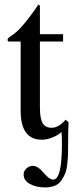

<svg xmlns="http://www.w3.org/2000/svg" viewBox="-20 -599 330 837"><path d="M266 -77 279 -66Q277 -37 277 23Q277 55 276.5 73Q276 91 273 117.5Q270 144 263.5 159Q257 174 246.5 189Q236 204 218 211Q200 218 176 218Q138 218 110.5 203Q83 188 83 162Q83 146 95.5 135Q108 124 123 124Q145 124 170 154Q195 184 212 184Q250 184 250 29Q250 12 249.5 0.5Q249 -11 248.5 -16.5Q248 -22 248 -24Q246 -21 235.5 -13.5Q225 -6 204 2Q183 10 162 10Q70 10 70 -117V-418H17Q13 -420 13 -425Q13 -431 19 -435.5Q25 -440 36.5 -448Q48 -456 57 -465Q78 -485 100 -513.5Q122 -542 134.5 -560.5Q147 -579 148 -579Q154 -579 154 -566V-450H255V-418H154V-132Q154 -115 155 -104Q156 -93 160 -76.5Q164 -60 175.5 -51Q187 -42 205 -42Q236 -42 266 -77Z"/></svg>

Font: STIX MathJax Latin
Style: Regular
Weight: 400
Designer: MicroPress Inc., with final additions and corrections provided by Coen Hoffman, Elsevier (retired)
Version: Version 1.1.1